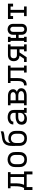

<svg xmlns="http://www.w3.org/2000/svg" viewBox="2230 -3006 939 5440"><g transform="rotate(-90 2700.0 -285.5)"><path d="M38 164V-74H95Q110 -103 120 -134.5Q130 -166 135.5 -199Q141 -232 142.5 -265Q144 -298 144 -331V-457H87V-530H544V-456H487V-74H562V164H479V0H121V164ZM405 -74V-457H226V-331Q226 -298 225 -265Q224 -232 219.5 -199.5Q215 -167 206.5 -135.5Q198 -104 184 -74Z M900 8Q871 8 842.5 3Q814 -2 788 -15.5Q762 -29 741.5 -50.5Q721 -72 708.5 -98Q696 -124 691.5 -152.5Q687 -181 687 -210V-320Q687 -349 691.5 -377.5Q696 -406 709 -432.5Q722 -459 742 -480Q762 -501 788 -514.5Q814 -528 842.5 -534.5Q871 -541 900 -541Q929 -541 957.5 -534.5Q986 -528 1012 -514.5Q1038 -501 1058 -480Q1078 -459 1091 -432.5Q1104 -406 1108.5 -377.5Q1113 -349 1113 -320V-210Q1113 -181 1108.5 -152.5Q1104 -124 1091.5 -98Q1079 -72 1058.5 -50.5Q1038 -29 1012 -15.5Q986 -2 957.5 3Q929 8 900 8ZM900 -66Q918 -66 936.5 -69.5Q955 -73 971 -82.5Q987 -92 999 -106.5Q1011 -121 1018 -138Q1025 -155 1028 -173.5Q1031 -192 1031 -210V-320Q1031 -339 1028 -357.5Q1025 -376 1017.5 -393Q1010 -410 998 -424.5Q986 -439 970 -448Q954 -457 935.5 -461Q917 -465 898 -465Q880 -465 862 -460.5Q844 -456 828 -446.5Q812 -437 800.5 -423Q789 -409 782 -392Q775 -375 772 -356.5Q769 -338 769 -320V-210Q769 -192 772 -173.5Q775 -155 782 -138Q789 -121 801 -106.5Q813 -92 829 -82.5Q845 -73 863.5 -69.5Q882 -66 900 -66Z M1500 8Q1471 8 1442.5 3Q1414 -2 1388 -15.5Q1362 -29 1341.5 -50.5Q1321 -72 1308.5 -98Q1296 -124 1291.5 -152.5Q1287 -181 1287 -210V-302Q1287 -323 1286.5 -345Q1286 -367 1286 -389Q1286 -420 1287.5 -451.5Q1289 -483 1295.5 -513.5Q1302 -544 1315 -572.5Q1328 -601 1349 -624.5Q1370 -648 1397.5 -663Q1425 -678 1455.5 -686Q1486 -694 1517 -697.5Q1548 -701 1579 -706Q1610 -711 1640.5 -718Q1671 -725 1700 -735V-662Q1675 -650 1648.5 -643Q1622 -636 1594.5 -632.5Q1567 -629 1539.5 -627Q1512 -625 1485 -618Q1458 -611 1434.5 -596Q1411 -581 1396 -558Q1381 -535 1374.5 -508Q1368 -481 1367 -454Q1378 -470 1393 -483.5Q1408 -497 1426 -505Q1444 -513 1464 -516.5Q1484 -520 1504 -520Q1533 -520 1561 -514Q1589 -508 1614.5 -494.5Q1640 -481 1659.5 -460Q1679 -439 1691.5 -413Q1704 -387 1708.5 -358.5Q1713 -330 1713 -302V-210Q1713 -181 1708.5 -152.5Q1704 -124 1691.5 -98Q1679 -72 1658.5 -50.5Q1638 -29 1612 -15.5Q1586 -2 1557.5 3Q1529 8 1500 8ZM1500 -66Q1518 -66 1536.5 -69.5Q1555 -73 1571 -82.5Q1587 -92 1599 -106.5Q1611 -121 1618 -138Q1625 -155 1628 -173.5Q1631 -192 1631 -210V-302Q1631 -320 1628 -338.5Q1625 -357 1618 -374Q1611 -391 1599 -405Q1587 -419 1571.5 -428.5Q1556 -438 1537.5 -442Q1519 -446 1501 -446Q1482 -446 1463.5 -442.5Q1445 -439 1429.5 -429.5Q1414 -420 1401.5 -405.5Q1389 -391 1382 -374Q1375 -357 1372 -338.5Q1369 -320 1369 -302V-210Q1369 -192 1372 -173.5Q1375 -155 1382 -138Q1389 -121 1401 -106.5Q1413 -92 1429 -82.5Q1445 -73 1463.5 -69.5Q1482 -66 1500 -66Z M2051 8Q2019 8 1987.5 0Q1956 -8 1932.5 -29Q1909 -50 1898 -81Q1887 -112 1887 -143Q1887 -171 1895 -197.5Q1903 -224 1921 -244.5Q1939 -265 1963 -278Q1987 -291 2013 -299Q2039 -307 2066 -309.5Q2093 -312 2121 -312H2223V-365Q2223 -388 2213 -409Q2203 -430 2184.5 -442.5Q2166 -455 2143.5 -459.5Q2121 -464 2099 -464Q2077 -464 2056 -460.5Q2035 -457 2017 -446.5Q1999 -436 1987 -417.5Q1975 -399 1975 -378Q1975 -378 1975 -378Q1975 -378 1975 -378H1893Q1893 -378 1893 -378.5Q1893 -379 1893 -379Q1893 -403 1900.5 -426.5Q1908 -450 1923 -469.5Q1938 -489 1958.5 -502.5Q1979 -516 2002 -524Q2025 -532 2049.5 -535Q2074 -538 2099 -538Q2124 -538 2149.5 -534.5Q2175 -531 2199 -522.5Q2223 -514 2244 -498.5Q2265 -483 2279 -462Q2293 -441 2299 -416Q2305 -391 2305 -365V-74H2362V0H2223V-90Q2212 -66 2193.5 -46.5Q2175 -27 2152 -14.5Q2129 -2 2103 3Q2077 8 2051 8ZM2082 -65Q2109 -65 2135 -72Q2161 -79 2182 -95.5Q2203 -112 2213 -137Q2223 -162 2223 -189V-239H2121Q2104 -239 2088 -238Q2072 -237 2056 -233.5Q2040 -230 2024.5 -224Q2009 -218 1996 -208.5Q1983 -199 1976 -184Q1969 -169 1969 -152Q1969 -132 1978.5 -113.5Q1988 -95 2005 -84Q2022 -73 2042 -69Q2062 -65 2082 -65Z M2438 0V-74H2495V-457H2438V-530H2702Q2725 -530 2747 -527.5Q2769 -525 2790.5 -518Q2812 -511 2831.5 -499Q2851 -487 2865 -469.5Q2879 -452 2886 -430Q2893 -408 2893 -386Q2893 -368 2888.5 -351Q2884 -334 2874 -319.5Q2864 -305 2850 -294.5Q2836 -284 2820 -277Q2840 -270 2859 -259Q2878 -248 2893 -232.5Q2908 -217 2914.5 -196Q2921 -175 2921 -153Q2921 -128 2912.5 -104Q2904 -80 2887 -61.5Q2870 -43 2848 -31Q2826 -19 2801.5 -12Q2777 -5 2752 -2.5Q2727 0 2702 0ZM2702 -311Q2714 -311 2726.5 -312Q2739 -313 2750.5 -316.5Q2762 -320 2773 -325.5Q2784 -331 2792.5 -339.5Q2801 -348 2805.5 -360Q2810 -372 2810 -384Q2810 -396 2805.5 -408Q2801 -420 2792.5 -428.5Q2784 -437 2773 -442.5Q2762 -448 2750.5 -451Q2739 -454 2726.5 -455Q2714 -456 2702 -456H2577V-311ZM2577 -73H2702Q2717 -73 2731.5 -74.5Q2746 -76 2760.5 -79Q2775 -82 2789 -88Q2803 -94 2814.5 -103Q2826 -112 2832.5 -126Q2839 -140 2839 -155Q2839 -155 2839 -155Q2839 -155 2839 -155Q2839 -170 2832.5 -184Q2826 -198 2814.5 -207.5Q2803 -217 2789.5 -222.5Q2776 -228 2761.5 -231.5Q2747 -235 2732 -236Q2717 -237 2702 -237H2577Z M3000 0V-74Q3017 -74 3034.5 -76.5Q3052 -79 3067 -88.5Q3082 -98 3092.5 -112Q3103 -126 3109.5 -142.5Q3116 -159 3119 -176Q3122 -193 3123.5 -210.5Q3125 -228 3125 -245Q3125 -262 3125 -280V-281Q3125 -281 3125 -281.5Q3125 -282 3125 -282V-283Q3125 -283 3125 -283Q3125 -283 3125 -283V-457H3069V-530H3562V-456H3505V-74H3562V0H3366V-74H3423V-457H3208V-283Q3208 -258 3207.5 -232.5Q3207 -207 3203.5 -181.5Q3200 -156 3193 -131.5Q3186 -107 3173.5 -84.5Q3161 -62 3142.5 -44Q3124 -26 3100.5 -15.5Q3077 -5 3051.5 -2.5Q3026 0 3000 0Z M3663 0V-74H3755L3843 -203Q3811 -204 3780.5 -215.5Q3750 -227 3728 -250Q3706 -273 3696.5 -304Q3687 -335 3687 -366Q3687 -389 3691 -411.5Q3695 -434 3706 -453.5Q3717 -473 3734 -488.5Q3751 -504 3771.5 -513.5Q3792 -523 3814.5 -526.5Q3837 -530 3860 -530H4162V-456H4105V-74H4162V0H3966V-74H4023V-203H3936L3799 0ZM4023 -276V-457H3860Q3841 -457 3823.5 -451.5Q3806 -446 3793 -433Q3780 -420 3774.5 -402Q3769 -384 3769 -366Q3769 -348 3774.5 -330.5Q3780 -313 3793 -300Q3806 -287 3823.5 -281.5Q3841 -276 3860 -276Z M4590 8Q4569 8 4548.5 4.5Q4528 1 4509.5 -8.5Q4491 -18 4476 -33Q4461 -48 4451.5 -66.5Q4442 -85 4438.5 -105.5Q4435 -126 4435 -147V-228H4346V-74H4378V0H4231V-74H4263V-457H4231V-530H4378V-456H4346V-302H4435V-383Q4435 -404 4438.5 -424.5Q4442 -445 4451.5 -463.5Q4461 -482 4476 -497Q4491 -512 4509.5 -521.5Q4528 -531 4548.5 -535.5Q4569 -540 4590 -540Q4611 -540 4631.5 -535.5Q4652 -531 4670.5 -521.5Q4689 -512 4704 -497Q4719 -482 4728 -463.5Q4737 -445 4741 -424.5Q4745 -404 4745 -383V-147Q4745 -126 4741.5 -105.5Q4738 -85 4728.5 -66.5Q4719 -48 4704 -33Q4689 -18 4670.5 -8.5Q4652 1 4631.5 4.5Q4611 8 4590 8ZM4590 -66Q4605 -66 4620 -71.5Q4635 -77 4645 -89Q4655 -101 4658.5 -116.5Q4662 -132 4662 -147V-383Q4662 -399 4658 -414Q4654 -429 4644.5 -441Q4635 -453 4619.5 -459Q4604 -465 4589 -465Q4574 -465 4559 -459Q4544 -453 4534.5 -441Q4525 -429 4521.5 -413.5Q4518 -398 4518 -383V-147Q4518 -132 4521.5 -116.5Q4525 -101 4535 -89Q4545 -77 4559.5 -71.5Q4574 -66 4590 -66Z M4963 0V-74H5059V-457H4965V-385H4883V-530H5317V-385H5235V-456H5141V-74H5237V0Z"/></g></svg>

Font: Iosevka Slab Extended
Style: Regular
Weight: 400
Width: 7
Monospace: yes
Designer: Belleve Invis
Foundry: Belleve Invis
Version: Version 11.1.1; ttfautohint (v1.8.3)